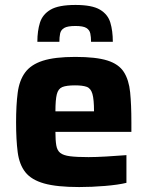

<svg xmlns="http://www.w3.org/2000/svg" viewBox="-20 -748 597 776"><path d="M300 8Q210 8 158.5 -6.5Q107 -21 82.5 -52Q58 -83 51.5 -133Q45 -183 45 -254Q45 -323 51.5 -373Q58 -423 81.5 -455Q105 -487 153 -502.5Q201 -518 284 -518Q368 -518 414 -503.5Q460 -489 480.5 -457Q501 -425 506 -375Q511 -325 511 -254V-215H204Q204 -181 207.5 -160.5Q211 -140 223.5 -130Q236 -120 263 -116.5Q290 -113 338 -113Q367 -113 410 -115.5Q453 -118 491 -121V-9Q458 -1 404.5 3.5Q351 8 300 8ZM204 -298H360Q360 -346 353.5 -368.5Q347 -391 330.5 -397Q314 -403 283 -403Q248 -403 231.5 -396Q215 -389 209.5 -366.5Q204 -344 204 -298ZM285 -728Q352 -728 384 -709Q416 -690 426 -656.5Q436 -623 436 -579H348Q348 -598 345 -612.5Q342 -627 329 -635Q316 -643 285 -643Q253 -643 239.5 -635Q226 -627 223 -612.5Q220 -598 220 -579H131Q131 -623 141.5 -656.5Q152 -690 184.5 -709Q217 -728 285 -728Z"/></svg>

Font: Saira
Style: Bold
Weight: 700
Designer: Hector Gatti with collaboration of the Omnibus-Type team
Foundry: Omnibus-Type
Version: Version 1.100; ttfautohint (v1.8.3)